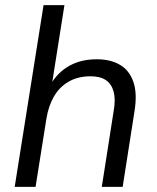

<svg xmlns="http://www.w3.org/2000/svg" viewBox="-20 -725 608 745"><path d="M37 0 149 -705H230L178 -376H166Q191 -433 239.5 -464Q288 -495 355 -495Q409 -495 445.5 -473.5Q482 -452 497.5 -407.5Q513 -363 502 -294L456 0H375L421 -294Q429 -339 421 -369Q413 -399 391 -414Q369 -429 331 -429Q283 -429 247 -408.5Q211 -388 189.5 -351Q168 -314 160 -264L118 0Z"/></svg>

Font: Nunito Sans 12pt
Style: Italic
Weight: 400
Italic angle: -9°
Designer: Vernon Adams
Foundry: Vernon Adams
Version: Version 3.101;gftools[0.9.27]